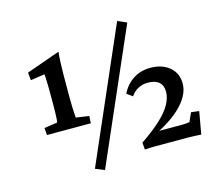

<svg xmlns="http://www.w3.org/2000/svg" viewBox="-100 -781 1091 958"><g transform="rotate(-15 445.0 -301.5)"><path d="M252 -337.9Q252 -312.5 252.9 -291.5Q253.9 -270.5 254.9 -257.3Q255.9 -244.1 255.9 -241.2L323.2 -231.4L321.3 -194.3H94.7L91.8 -231.4L159.2 -241.2Q161.1 -244.1 162.1 -257.3Q163.1 -270.5 163.6 -291.5Q164.1 -312.5 164.1 -336.9V-407.2Q164.1 -420.9 163.6 -437.5Q163.1 -454.1 162.6 -468.8Q162.1 -483.4 161.1 -490.2L87.9 -479.5L84 -519.5L257.8 -581.1Q254.9 -557.6 253.9 -528.8Q252.9 -500 252.4 -472.2Q252 -444.3 252 -421.9ZM282.2 30.3 580.1 -653.3 627 -632.8 329.1 49.8ZM544.9 -34.2Q609.4 -78.1 648.9 -115.2Q688.5 -152.3 706.5 -185.5Q724.6 -218.8 724.6 -250Q724.6 -282.2 705.1 -299.3Q685.5 -316.4 647.5 -316.4Q621.1 -316.4 598.1 -304.7Q575.2 -293 559.6 -269.5L530.3 -291Q551.8 -335 590.3 -359.9Q628.9 -384.8 678.7 -384.8Q739.3 -384.8 777.3 -353Q815.4 -321.3 815.4 -267.6Q815.4 -214.8 767.6 -161.6Q719.7 -108.4 627.9 -62.5V-69.3H760.7Q774.4 -69.3 781.7 -70.3Q789.1 -71.3 797.9 -72.3L818.4 -118.2L859.4 -113.3L838.9 2.9Q829.1 2 816.9 1.5Q804.7 1 791.5 0.5Q778.3 0 766.6 0Q754.9 0 747.1 0H599.6Q586.9 0 573.7 0.5Q560.5 1 547.9 2Z"/></g></svg>

Font: Crimson Pro Medium
Style: Regular
Weight: 500
Designer: Jacques Le Bailly
Foundry: Baron von Fonthausen
Version: Version 1.003